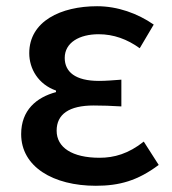

<svg xmlns="http://www.w3.org/2000/svg" viewBox="-20 -584 552 617"><path d="M288 13C363 13 422 -3 490 -54L442 -129C393 -90 347 -77 300 -77C212 -77 162 -110 162 -164C162 -217 202 -245 281 -245C309 -245 338 -244 370 -242V-328C343 -326 320 -324 298 -324C222 -324 188 -353 188 -398C188 -447 235 -474 297 -474C345 -474 389 -458 429 -429L474 -505C422 -541 358 -564 292 -564C176 -564 74 -516 74 -413C74 -363 103 -313 160 -293V-288C97 -271 48 -230 48 -153C48 -48 151 13 288 13Z"/></svg>

Font: Noto Sans CJK JP Medium
Style: Regular
Weight: 500
Designer: Ryoko NISHIZUKA (kana & ideographs); Paul D. Hunt (Latin, Greek & Cyrillic); Wenlong ZHANG (bopomofo); Sandoll Communica
Foundry: Adobe Systems Incorporated
Version: Version 1.004;PS 1.004;hotconv 1.0.82;makeotf.lib2.5.63406